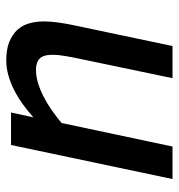

<svg xmlns="http://www.w3.org/2000/svg" viewBox="1 -553 567 609"><g transform="rotate(90 284.5 -248.5)"><path d="M228 -512.2 167 -220.2Q161.1 -192.9 157.5 -170.9Q153.8 -148.9 153.8 -131.8Q153.8 -102.5 165.8 -90.8Q177.7 -79.1 202.1 -79.1Q221.2 -79.1 241.9 -85.2Q262.7 -91.3 284.2 -102.1Q305.7 -112.8 327.4 -127.7Q349.1 -142.6 370.1 -160.2L444.8 -512.2H547.9L439.9 0H336.9L352.1 -70.8Q331.5 -52.2 309.6 -36.6Q287.6 -21 264.9 -9.5Q242.2 2 218.8 8.5Q195.3 15.1 171.9 15.1Q136.7 15.1 113 5.6Q89.4 -3.9 74.7 -20Q60.1 -36.1 54 -57.9Q47.9 -79.6 47.9 -104Q47.9 -124.5 51.3 -149.4Q54.7 -174.3 60.1 -199.2L126 -512.2Z"/></g></svg>

Font: Clear Sans Medium
Style: Italic
Weight: 500
Italic angle: -12°
Foundry: Intel Corporation
Version: Version 1.00